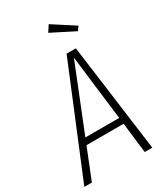

<svg xmlns="http://www.w3.org/2000/svg" viewBox="-229 -965 916 1057"><g transform="rotate(-30 229.0 -437.0)"><path d="M368 0 345 -193H109L32 0H-16L266 -684H325L416 0ZM125 -233H340L290 -645ZM262 -874 400 -785 382 -760 236 -834Z"/></g></svg>

Font: Fira Sans Extra Condensed ExtraLight
Style: Italic
Weight: 275
Width: 3
Italic angle: -8°
Designer: Carrois Corporate & Edenspiekermann AG
Foundry: Carrois Corporate GbR & Edenspiekermann AG
Version: Version 4.203